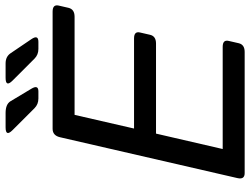

<svg xmlns="http://www.w3.org/2000/svg" viewBox="-126 -786 912 700"><g transform="rotate(-90 330.0 -436.0)"><path d="M205.6 -846.2Q180.2 -871.6 215.8 -871.6H268.1Q300.3 -871.6 311 -853.5L356.4 -777.8Q372.1 -752 346.7 -752H320.8Q299.8 -752 285.6 -766.1ZM386.2 -846.2Q360.8 -871.6 396.5 -871.6H448.7Q473.6 -871.6 485.8 -853.5L537.1 -777.8Q554.7 -752 527.3 -752H501.5Q480.5 -752 466.3 -766.1ZM48.8 0Q24.4 0 30.8 -26.9L179.7 -673.3Q186 -700.2 210.4 -700.2H637.7Q664.6 -700.2 659.7 -678.2L651.4 -642.1Q646 -620.1 619.1 -620.1H261.2L211.4 -403.3H540Q566.9 -403.3 561.5 -381.3L553.2 -345.2Q548.3 -323.2 521.5 -323.2H192.9L136.7 -80.1H509.3Q536.1 -80.1 530.8 -58.1L522.5 -22Q517.6 0 490.7 0Z"/></g></svg>

Font: Istok Web
Style: BoldItalic
Weight: 700
Italic angle: -13°
Designer: Andrey V. Panov
Foundry: Andrey V. Panov
Version: Version 1.0.2g